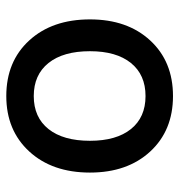

<svg xmlns="http://www.w3.org/2000/svg" viewBox="0 -553 564 604"><g transform="rotate(90 282.0 -251.0)"><path d="M41 -252Q41 -369.6 107.2 -441.4Q173.3 -513.2 282.2 -513.2Q390.6 -513.2 456.8 -441.4Q522.9 -369.6 522.9 -252Q522.9 -133.3 456.5 -61Q390.1 11.2 282.2 11.2Q173.3 11.2 107.2 -61Q41 -133.3 41 -252ZM422.9 -252Q422.9 -335 386 -380.9Q349.1 -426.8 282.2 -426.8Q215.3 -426.8 178.2 -380.9Q141.1 -335 141.1 -252Q141.1 -168 178.2 -121.6Q215.3 -75.2 282.2 -75.2Q349.1 -75.2 386 -121.6Q422.9 -168 422.9 -252Z"/></g></svg>

Font: Overused Grotesk Medium
Style: Regular
Weight: 500
Version: Version 0.002